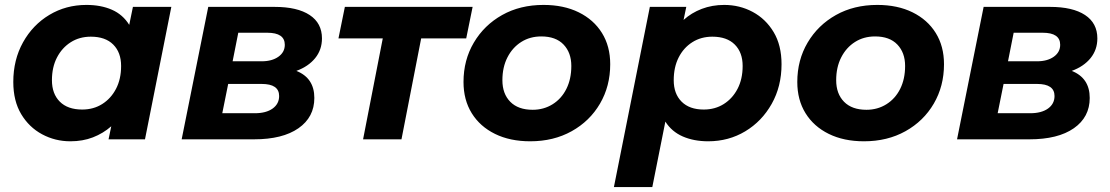

<svg xmlns="http://www.w3.org/2000/svg" viewBox="-20 -566 4509 780"><path d="M266 8Q204 8 151 -20.5Q98 -49 66 -102.5Q34 -156 34 -233Q34 -323 73.5 -394Q113 -465 180.5 -505.5Q248 -546 331 -546Q390 -546 434.5 -526.5Q479 -507 505 -465L520 -538H676L569 0H421L432 -53Q399 -24 357.5 -8Q316 8 266 8ZM314 -121Q360 -121 395.5 -143.5Q431 -166 451.5 -205.5Q472 -245 472 -298Q472 -353 440 -385Q408 -417 349 -417Q303 -417 267.5 -394.5Q232 -372 211.5 -332.5Q191 -293 191 -240Q191 -185 223 -153Q255 -121 314 -121Z M718 0 826 -538H1096Q1188 -538 1238 -505Q1288 -472 1288 -410Q1288 -364 1260.5 -330Q1233 -296 1184 -278Q1257 -249 1257 -168Q1257 -90 1192.5 -45Q1128 0 1012 0ZM883 -106H1015Q1061 -106 1087.5 -125Q1114 -144 1114 -176Q1114 -225 1043 -225H907ZM925 -317H1043Q1085 -317 1111 -335.5Q1137 -354 1137 -384Q1137 -433 1066 -433H948Z M1455 0 1535 -410H1355L1381 -538H1900L1874 -410H1691L1611 0Z M2134 8Q2052 8 1991 -22Q1930 -52 1896.5 -106Q1863 -160 1863 -233Q1863 -322 1905 -393Q1947 -464 2020 -505Q2093 -546 2188 -546Q2270 -546 2331 -516Q2392 -486 2425.5 -432Q2459 -378 2459 -305Q2459 -216 2417.5 -145Q2376 -74 2302.5 -33Q2229 8 2134 8ZM2144 -120Q2189 -120 2225 -142.5Q2261 -165 2281 -205Q2301 -245 2301 -298Q2301 -352 2269.5 -385Q2238 -418 2179 -418Q2133 -418 2097.5 -395.5Q2062 -373 2041.5 -333Q2021 -293 2021 -240Q2021 -185 2053 -152.5Q2085 -120 2144 -120Z M2857 8Q2799 8 2754 -11.5Q2709 -31 2683 -72L2630 194H2474L2620 -538H2768L2757 -485Q2789 -514 2831 -530Q2873 -546 2922 -546Q2985 -546 3038 -517.5Q3091 -489 3123 -435.5Q3155 -382 3155 -305Q3155 -215 3115 -144Q3075 -73 3007.5 -32.5Q2940 8 2857 8ZM2839 -121Q2885 -121 2920.5 -143.5Q2956 -166 2976.5 -205.5Q2997 -245 2997 -298Q2997 -353 2965 -385Q2933 -417 2874 -417Q2828 -417 2792.5 -394.5Q2757 -372 2737 -332.5Q2717 -293 2717 -240Q2717 -185 2749 -153Q2781 -121 2839 -121Z M3490 8Q3408 8 3347 -22Q3286 -52 3252.5 -106Q3219 -160 3219 -233Q3219 -322 3261 -393Q3303 -464 3376 -505Q3449 -546 3544 -546Q3626 -546 3687 -516Q3748 -486 3781.5 -432Q3815 -378 3815 -305Q3815 -216 3773.5 -145Q3732 -74 3658.5 -33Q3585 8 3490 8ZM3500 -120Q3545 -120 3581 -142.5Q3617 -165 3637 -205Q3657 -245 3657 -298Q3657 -352 3625.5 -385Q3594 -418 3535 -418Q3489 -418 3453.5 -395.5Q3418 -373 3397.5 -333Q3377 -293 3377 -240Q3377 -185 3409 -152.5Q3441 -120 3500 -120Z M3868 0 3976 -538H4246Q4338 -538 4388 -505Q4438 -472 4438 -410Q4438 -364 4410.5 -330Q4383 -296 4334 -278Q4407 -249 4407 -168Q4407 -90 4342.5 -45Q4278 0 4162 0ZM4033 -106H4165Q4211 -106 4237.5 -125Q4264 -144 4264 -176Q4264 -225 4193 -225H4057ZM4075 -317H4193Q4235 -317 4261 -335.5Q4287 -354 4287 -384Q4287 -433 4216 -433H4098Z"/></svg>

Font: Montserrat
Style: Bold Italic
Weight: 700
Italic angle: -11.3°
Designer: Julieta Ulanovsky
Foundry: Julieta Ulanovsky
Version: Version 9.000; ttfautohint (v1.8.4.7-5d5b)